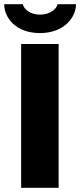

<svg xmlns="http://www.w3.org/2000/svg" viewBox="-26 -897 383 917"><path d="M165 -739C279 -739 337 -813 337 -877H249C245 -856 215 -827 165 -827C115 -827 87 -856 83 -877H-6C-6 -813 49 -739 165 -739ZM75 0H254V-687H75Z"/></svg>

Font: Archivo ExtraBold
Style: Regular
Weight: 800
Designer: Hector Gatti
Foundry: Omnibus-Type
Version: Version 2.001